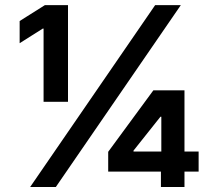

<svg xmlns="http://www.w3.org/2000/svg" viewBox="-20 -748 838 768"><path d="M154.3 -340.8V-633.6H151L58.6 -575.2V-663.9L159.6 -727.5H252V-340.8ZM100.6 0 600.6 -727.5H703.3L203.3 0ZM412.8 -61.7V-140.8L593.5 -386.7H660.6V-281.1H621.8L514 -145.5V-141.8H774.5V-61.7ZM623.7 0V-85.5L625.3 -120.9V-386.7H717.9V0Z"/></svg>

Font: GitLab Sans
Style: Regular
Weight: 400
Designer: Rasmus Andersson
Foundry: Modifications by GitLab B.V., manufactured by rsms
Version: Version 4.000;git-c8fb6b7